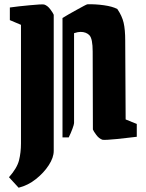

<svg xmlns="http://www.w3.org/2000/svg" viewBox="-20 -642 684 897"><path d="M414 -37 413 -401Q413 -461 398 -477Q383 -493 356 -493Q344 -493 326 -487V-67Q326 -61 318.5 -40.5Q311 -20 301 0H272V-558Q283 -565 301.5 -575.5Q320 -586 339 -596.5Q358 -607 372 -614.5Q386 -622 389 -622Q426 -623 465.5 -617.5Q505 -612 528 -600Q550 -568 557.5 -536Q565 -504 565 -452L567 -84L619 -63V-3Q600 -1 575.5 2Q551 5 526 7.5Q501 10 483 11Q465 12 459 11Q443 6 430 -11.5Q417 -29 414 -37ZM22 186Q60 143 69 106.5Q78 70 78 28V-526L26 -548V-607Q45 -610 69.5 -612.5Q94 -615 119 -617.5Q144 -620 162 -621Q180 -622 186 -621Q202 -616 215 -598.5Q228 -581 231 -573V63Q231 94 208 129.5Q185 165 148 194.5Q111 224 67 235Z"/></svg>

Font: Grenze Gotisch ExtraBold
Style: Regular
Weight: 800
Designer: Renata Polastri
Foundry: Omnibus-Type
Version: Version 1.001